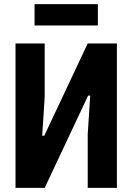

<svg xmlns="http://www.w3.org/2000/svg" viewBox="-20 -908 640 928"><path d="M55 0H196L406 -446H416L404 -259V0H545V-698H404L194 -252H184L196 -439V-698H55ZM147 -785H453V-888H147Z"/></svg>

Font: IBM Plex Mono
Style: Bold
Weight: 700
Monospace: yes
Designer: Mike Abbink, Paul van der Laan, Pieter van Rosmalen
Foundry: Bold Monday
Version: Version 2.004